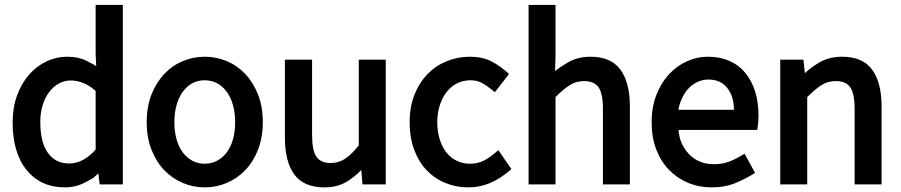

<svg xmlns="http://www.w3.org/2000/svg" viewBox="-20 -747 3723 793"><path d="M364.7 -11.7 334.5 4.9Q294.9 26.9 248 26.9Q148.9 26.9 90.6 -43.9Q32.2 -114.7 32.2 -242.2Q32.2 -303.2 50.8 -353.5Q69.3 -403.8 100.1 -438.7Q130.9 -473.6 171.6 -493.2Q212.4 -512.7 257.8 -512.7Q303.2 -512.7 336.4 -496.3Q369.6 -480 377.4 -473.6L375 -524.4V-726.6H487.3V14.6H391.6L386.2 -30.8ZM146.5 -243.2Q146.5 -159.7 177.7 -115.7Q209 -71.8 266.1 -71.8Q295.9 -71.8 323.2 -86.7Q350.6 -101.6 375 -129.4V-371.6Q351.1 -393.1 325 -403.8Q298.8 -414.6 272 -414.6Q246.6 -414.6 224.1 -402.6Q201.7 -390.6 184.3 -368.4Q167 -346.2 156.7 -314.5Q146.5 -282.7 146.5 -243.2Z M585.9 -242.2Q585.9 -306.2 605.5 -356Q625 -405.8 658 -440.9Q690.9 -476.1 734.4 -494.4Q777.8 -512.7 825.7 -512.7Q873.5 -512.7 917 -494.4Q960.4 -476.1 993.4 -440.9Q1026.4 -405.8 1045.9 -356Q1065.4 -306.2 1065.4 -242.2Q1065.4 -179.2 1045.9 -129.2Q1026.4 -79.1 993.2 -44.4Q960 -9.8 916.7 8.5Q873.5 26.9 825.7 26.9Q777.8 26.9 734.6 8.5Q691.4 -9.8 658.2 -44.4Q625 -79.1 605.5 -129.2Q585.9 -179.2 585.9 -242.2ZM700.2 -242.2Q700.2 -202.1 709.5 -170.4Q718.8 -138.7 735.6 -116.7Q752.4 -94.7 775.1 -82.8Q797.9 -70.8 825.7 -70.8Q853 -70.8 876 -82.8Q898.9 -94.7 915.8 -116.7Q932.6 -138.7 941.9 -170.4Q951.2 -202.1 951.2 -242.2Q951.2 -282.2 941.9 -314.2Q932.6 -346.2 915.8 -368.9Q898.9 -391.6 876 -403.6Q853 -415.5 825.7 -415.5Q797.9 -415.5 775.1 -403.6Q752.4 -391.6 735.6 -368.9Q718.8 -346.2 709.5 -314.2Q700.2 -282.2 700.2 -242.2Z M1472.2 -44.9Q1446.8 -18.6 1416 1Q1376 26.9 1320.3 26.9Q1234.9 26.9 1195.8 -26.1Q1156.7 -79.1 1156.7 -178.2V-500.5H1269V-189Q1269 -125 1287.1 -99.4Q1305.2 -73.7 1345.2 -73.7Q1378.9 -73.7 1405.3 -91.3Q1431.6 -108.9 1461.9 -146.5V-500.5H1573.2V14.6H1477.1Z M1671.9 -242.2Q1671.9 -306.2 1691.9 -356.2Q1711.9 -406.2 1746.1 -441.2Q1780.3 -476.1 1825.4 -494.4Q1870.6 -512.7 1920.4 -512.7Q1972.2 -512.7 2009 -493.9Q2045.9 -475.1 2082.5 -441.4L2023.9 -366.2Q1991.2 -393.6 1970.2 -404.5Q1949.2 -415.5 1923.3 -415.5Q1894 -415.5 1868.9 -403.3Q1843.8 -391.1 1825.7 -368.4Q1807.6 -345.7 1796.9 -313.7Q1786.1 -281.7 1786.1 -242.2Q1786.1 -202.6 1796.4 -170.7Q1806.6 -138.7 1824.2 -116.7Q1841.8 -94.7 1866.9 -82.8Q1892.1 -70.8 1921.4 -70.8Q1953.1 -70.8 1979.2 -84Q2005.4 -97.2 2038.1 -127L2092.3 -48.3Q2047.4 -9.3 2004.4 8.8Q1961.4 26.9 1914.6 26.9Q1863.8 26.9 1819.1 8.5Q1774.4 -9.8 1741.7 -44.4Q1709 -79.1 1690.4 -129.4Q1671.9 -179.7 1671.9 -242.2Z M2163.1 -726.6H2274.4V-518.1L2272.5 -453.1Q2282.7 -462.9 2323.2 -487.8Q2363.8 -512.7 2418.9 -512.7Q2502.9 -512.7 2542.2 -459.7Q2581.5 -406.7 2581.5 -308.1V14.6H2470.2V-296.9Q2470.2 -361.3 2451.9 -386.7Q2433.6 -412.1 2392.6 -412.1Q2358.9 -412.1 2332.5 -395Q2306.2 -377.9 2274.4 -346.2V14.6H2163.1Z M2671.4 -242.2Q2671.4 -304.7 2690.9 -354.7Q2710.4 -404.8 2742.9 -439.9Q2775.4 -475.1 2817.1 -493.9Q2858.9 -512.7 2903.8 -512.7Q2953.1 -512.7 2992.7 -495.4Q3032.2 -478 3058.8 -445.3Q3085.4 -412.6 3099.1 -368.4Q3112.8 -324.2 3112.8 -270Q3112.8 -242.2 3107.9 -210.4H2782.7Q2786.1 -152.3 2825.7 -110.6Q2865.2 -68.8 2929.2 -68.8Q2961.4 -68.8 2989 -78.6Q3016.6 -88.4 3055.2 -112.3L3098.6 -32.7Q3053.2 -4.9 3012.7 11Q2972.2 26.9 2918.9 26.9Q2867.2 26.9 2822 8.1Q2776.9 -10.7 2743.2 -45.4Q2709.5 -80.1 2690.4 -129.6Q2671.4 -179.2 2671.4 -242.2ZM3011.2 -293.5Q3011.2 -349.1 2983.6 -383.8Q2956.1 -418.5 2906.2 -418.5Q2882.8 -418.5 2862.1 -409.2Q2841.3 -399.9 2824.2 -382.3Q2807.1 -364.7 2795.7 -338.4Q2784.2 -312 2782.2 -293.5Z M3304.2 -444.8Q3330.1 -468.8 3361.8 -487.8Q3403.3 -512.7 3458.5 -512.7Q3542.5 -512.7 3581.8 -459.7Q3621.1 -406.7 3621.1 -308.1V14.6H3509.8V-296.9Q3509.8 -361.3 3491.5 -386.7Q3473.1 -412.1 3432.1 -412.1Q3398.4 -412.1 3372.1 -395Q3345.7 -377.9 3314 -346.2V14.6H3202.6V-500.5H3298.3L3304.2 -445.3Z"/></svg>

Font: Pyidaungsu
Style: Bold
Weight: 700
Designer: Sun Tun
Foundry: MCF
Version: Version 2.005 July 4, 2018; ttfautohint (v1.8.1)